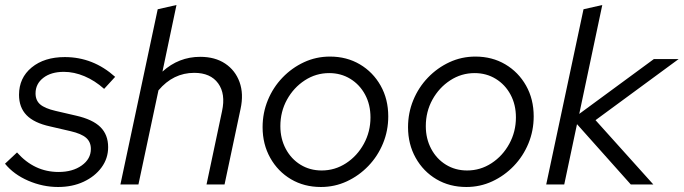

<svg xmlns="http://www.w3.org/2000/svg" viewBox="-33 -737 2731 767"><path d="M199 10Q138 10 80 -15Q22 -40 -13 -83L35 -128Q104 -50 201 -50Q257 -50 293.5 -76Q330 -102 330 -142Q330 -170 311 -186.5Q292 -203 249 -213L167 -232Q103 -246 73 -277Q43 -308 43 -358Q43 -426 93.5 -467.5Q144 -509 226 -509Q339 -509 427 -430L383 -382Q346 -415 304.5 -432.5Q263 -450 222 -450Q171 -450 140 -426Q109 -402 109 -364Q109 -336 127.5 -320Q146 -304 189 -294L271 -275Q337 -260 368 -229.5Q399 -199 399 -149Q399 -104 372.5 -68Q346 -32 301 -11Q256 10 199 10Z M448 0 597 -700 672 -717 616 -451Q681 -510 767 -510Q826 -510 866.5 -483Q907 -456 924 -409Q941 -362 928 -302L864 0H792L854 -293Q869 -362 838.5 -404Q808 -446 743 -446Q659 -446 600 -376L520 0Z M1249 10Q1182 10 1129.5 -21Q1077 -52 1046.5 -106.5Q1016 -161 1016 -229Q1016 -286 1037 -337Q1058 -388 1095.5 -427Q1133 -466 1181.5 -488.5Q1230 -511 1285 -511Q1352 -511 1404.5 -480Q1457 -449 1487.5 -395Q1518 -341 1518 -272Q1518 -215 1497 -164Q1476 -113 1438.5 -74Q1401 -35 1352.5 -12.5Q1304 10 1249 10ZM1252 -56Q1305 -56 1349.5 -85Q1394 -114 1420.5 -162.5Q1447 -211 1447 -268Q1447 -319 1425.5 -359Q1404 -399 1366.5 -422Q1329 -445 1282 -445Q1229 -445 1184.5 -416Q1140 -387 1113.5 -339Q1087 -291 1087 -233Q1087 -183 1108.5 -142.5Q1130 -102 1167.5 -79Q1205 -56 1252 -56Z M1830 10Q1763 10 1710.5 -21Q1658 -52 1627.5 -106.5Q1597 -161 1597 -229Q1597 -286 1618 -337Q1639 -388 1676.5 -427Q1714 -466 1762.5 -488.5Q1811 -511 1866 -511Q1933 -511 1985.5 -480Q2038 -449 2068.5 -395Q2099 -341 2099 -272Q2099 -215 2078 -164Q2057 -113 2019.5 -74Q1982 -35 1933.5 -12.5Q1885 10 1830 10ZM1833 -56Q1886 -56 1930.5 -85Q1975 -114 2001.5 -162.5Q2028 -211 2028 -268Q2028 -319 2006.5 -359Q1985 -399 1947.5 -422Q1910 -445 1863 -445Q1810 -445 1765.5 -416Q1721 -387 1694.5 -339Q1668 -291 1668 -233Q1668 -183 1689.5 -142.5Q1711 -102 1748.5 -79Q1786 -56 1833 -56Z M2149 0 2298 -700 2373 -717 2281 -282 2579 -501H2678L2346 -257L2577 0H2487L2272 -241L2221 0Z"/></svg>

Font: Red Hat Display
Style: Italic
Weight: 400
Italic angle: -12°
Designer: Pentagram, MCKL
Foundry: Pentagram, MCKL
Version: Version 1.023; ttfautohint (v1.8.3)